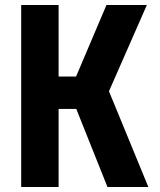

<svg xmlns="http://www.w3.org/2000/svg" viewBox="-20 -750 640 770"><path d="M215 0V-313H286L411 0H575L417 -384L569 -730H407L285 -443H215V-730H65V0Z"/></svg>

Font: Tekne LDO ExtraBold
Style: Regular
Weight: 800
Monospace: yes
Designer: Alessio Laiso, Mario Rullo, Paolo Rosset
Foundry: Alessio Laiso
Version: Version 1.000;hotconv 1.0.109;makeotfexe 2.5.65596